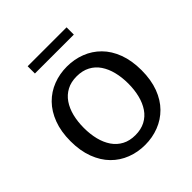

<svg xmlns="http://www.w3.org/2000/svg" viewBox="-185 -797 938 938"><g transform="rotate(-45 284.5 -328.0)"><path d="M285.2 10.8Q234.6 10.8 190 -6.5Q145.4 -23.7 111.9 -57.7Q78.4 -91.6 59.1 -142.6Q39.8 -193.6 39.8 -260Q39.8 -326.4 59.1 -377.4Q78.4 -428.4 111.9 -462.3Q145.4 -496.3 190 -513.5Q234.6 -530.8 285.2 -530.8Q335.8 -530.8 380.4 -513.5Q425.1 -496.3 458.8 -462.3Q492.6 -428.4 511.7 -377.4Q530.8 -326.4 530.8 -260Q530.8 -193.6 511.7 -142.6Q492.6 -91.6 458.8 -57.7Q425.1 -23.7 380.4 -6.5Q335.8 10.8 285.2 10.8ZM285.2 -56.7Q324.5 -56.7 353.7 -72.1Q382.9 -87.4 401.6 -115.1Q420.4 -142.8 429.6 -179.8Q438.9 -216.8 438.9 -260Q438.9 -303.2 429.6 -340.2Q420.4 -377.2 401.6 -404.9Q382.9 -432.6 353.7 -447.9Q324.5 -463.3 285.2 -463.3Q245.9 -463.3 217.1 -447.9Q188.2 -432.6 169.2 -404.9Q150.3 -377.2 141 -340.2Q131.8 -303.2 131.8 -260Q131.8 -216.8 141 -179.8Q150.3 -142.8 169.2 -115.1Q188.2 -87.4 217.1 -72.1Q245.9 -56.7 285.2 -56.7ZM150.8 -617.1V-667.2H419.7V-617.1Z"/></g></svg>

Font: Murecho Thin
Style: Regular
Weight: 100
Designer: Neil Summerour
Foundry: Positype
Version: Version 1.010